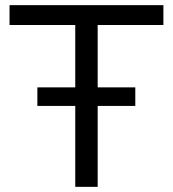

<svg xmlns="http://www.w3.org/2000/svg" viewBox="-20 -725 671 745"><path d="M272 0V-628H17V-705H614V-628H359V0ZM125 -314V-386H505V-314Z"/></svg>

Font: Nunito Sans 9pt
Style: Regular
Weight: 400
Version: Version 3.101;gftools[0.9.27]